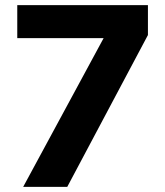

<svg xmlns="http://www.w3.org/2000/svg" viewBox="-20 -725 640 745"><path d="M70 0 408 -625V-577H47V-705H554V-589L241 0Z"/></svg>

Font: Nunito Sans 12pt ExtraLight ExtraBold
Style: Regular
Weight: 800
Version: Version 3.101;gftools[0.9.27]